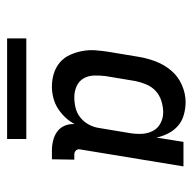

<svg xmlns="http://www.w3.org/2000/svg" viewBox="-21 -712 542 540"><g transform="rotate(90 250.0 -442.0)"><path d="M224 -317Q204 -317 186.5 -322.5Q169 -328 155.5 -339.5Q142 -351 134.5 -367.5Q127 -384 123.5 -402.5Q120 -421 121.5 -440Q123 -459 126 -478L140 -562Q144 -586 153 -609.5Q162 -633 178.5 -652.5Q195 -672 219 -682.5Q243 -693 267 -693Q285 -693 303 -688Q321 -683 334 -671.5Q347 -660 355 -644.5Q363 -629 367 -611L379 -687H448L400 -395Q399 -389 403.5 -384.5Q408 -380 414 -380H429L428 -317H403Q389 -317 375 -320.5Q361 -324 350 -332Q339 -340 333.5 -353Q328 -366 329 -381Q321 -366 309.5 -354Q298 -342 284.5 -333.5Q271 -325 255 -321Q239 -317 224 -317ZM253 -380Q268 -380 283 -383.5Q298 -387 310.5 -397Q323 -407 330.5 -421Q338 -435 340 -450L354 -534Q357 -551 356.5 -568Q356 -585 349 -599.5Q342 -614 327.5 -622Q313 -630 296 -630Q281 -630 264.5 -625Q248 -620 236 -609Q224 -598 217.5 -582.5Q211 -567 208 -552L194 -468Q192 -452 192.5 -435.5Q193 -419 200.5 -406Q208 -393 222.5 -386.5Q237 -380 253 -380ZM371 -191H88V-245H371Z"/></g></svg>

Font: Iosevka Term Curly
Style: Italic
Weight: 400
Italic angle: -9°
Designer: Belleve Invis
Foundry: Belleve Invis
Version: Version 32.3.0